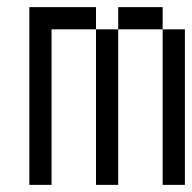

<svg xmlns="http://www.w3.org/2000/svg" viewBox="-20 -520 540 540"><path d="M62.5 -500Q62.5 -500 62.5 0H125V-437.5H250V0H312.5V-437.5H250V-500ZM437.5 -437.5V0H500V-437.5ZM312.5 -437.5H437.5V-500H312.5Z"/></svg>

Font: Unifont
Style: Regular
Weight: 500
Version: Version 13.0.05